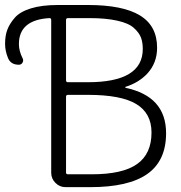

<svg xmlns="http://www.w3.org/2000/svg" viewBox="-119 -774 726 772"><path d="M86.9 -693.4Q86.9 -701.2 80.1 -701.2Q-43 -694.3 -43 -596.7Q-43 -569.3 -28.3 -540Q-23.4 -531.2 -28.3 -522.5Q-33.2 -513.7 -43 -513.7Q-76.2 -513.7 -86.9 -541Q-98.6 -569.3 -98.6 -597.7Q-98.6 -629.9 -89.8 -653.8Q-81.1 -677.7 -60.1 -702.1Q-39.1 -726.6 4.9 -740.2Q48.8 -753.9 113.3 -753.9H234.4Q375 -753.9 443.8 -711.9Q512.7 -669.9 512.7 -582Q512.7 -520.5 472.7 -477.5Q438.5 -441.4 385.7 -424.8Q384.8 -424.8 384.8 -423.3Q384.8 -421.9 385.7 -420.9Q548.8 -386.7 548.8 -238.3Q548.8 -127.9 473.6 -74.7Q398.4 -21.5 244.1 -21.5H144.5Q121.1 -21.5 104 -38.6Q86.9 -55.7 86.9 -79.1ZM146.5 -451.2Q146.5 -443.4 154.3 -443.4H234.4Q455.1 -443.4 455.1 -577.1Q455.1 -603.5 447.8 -623Q440.4 -642.6 419.4 -661.6Q398.4 -680.7 352.5 -690.9Q306.6 -701.2 241.2 -701.2H154.3Q146.5 -701.2 146.5 -693.4ZM154.3 -392.6Q146.5 -392.6 146.5 -384.8V-80.1Q146.5 -73.2 154.3 -73.2H250Q374 -73.2 432.1 -114.3Q490.2 -155.3 490.2 -241.2Q490.2 -318.4 429.2 -355.5Q368.2 -392.6 234.4 -392.6Z"/></svg>

Font: Gen Jyuu Gothic Light
Style: Regular
Weight: 200
Designer: [Source Han Sans]
Ryoko NISHIZUKA  (kana & ideographs); Paul D. Hunt (Latin, Greek & Cyrillic); Wenlong ZHANG  (bopomofo
Version: Version 1.002.20150607